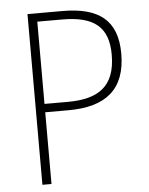

<svg xmlns="http://www.w3.org/2000/svg" viewBox="-52 -757 619 800"><g transform="rotate(-5 257.5 -357.0)"><path d="M239 -714H93V0H131V-300H229C385 -300 468 -367 468 -516C468 -656 391 -714 239 -714ZM235 -679C367 -679 428 -632 428 -515C428 -380 354 -335 228 -335H131V-679Z"/></g></svg>

Font: Noto Sans Devanagari UI SemiCondensed ExtraLight
Style: Regular
Weight: 200
Width: 4
Designer: Jelle Bosma - Monotype Design Team
Foundry: Monotype Imaging Inc.
Version: Version 2.004